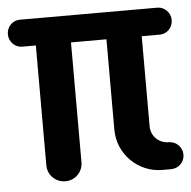

<svg xmlns="http://www.w3.org/2000/svg" viewBox="-56 -573 625 627"><g transform="rotate(-5 256.5 -259.5)"><path d="M76.2 -47.9C76.2 -16.6 101.1 9.3 134.3 9.3C166.5 9.3 191.4 -16.6 191.4 -47.9V-440.9H307.6V-144.5C307.6 -64.9 372.6 0 452.1 0H481C505.9 0 525.4 -19.5 525.4 -43.9C525.4 -67.9 505.9 -88.4 481 -88.4C448.7 -88.4 423.3 -113.3 423.3 -145.5V-440.9H482.4C506.3 -440.9 525.4 -460.4 525.4 -485.4C525.4 -508.8 506.3 -529.3 482.4 -529.3H31.2C7.3 -529.3 -11.7 -509.8 -11.7 -484.9C-11.7 -461.4 7.3 -440.9 31.2 -440.9H76.2Z"/></g></svg>

Font: Supermercado One
Style: Regular
Weight: 400
Designer: James Grieshaber
Foundry: James Grieshaber
Version: Version 1.002